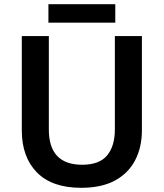

<svg xmlns="http://www.w3.org/2000/svg" viewBox="-20 -886 781 916"><path d="M657 -264Q657 -184 625 -122Q593 -60 529 -25Q465 10 367 10Q228 10 156 -63.5Q84 -137 84 -264V-714H213V-268Q213 -100 372 -100Q454 -100 491 -144.5Q528 -189 528 -269V-714H657ZM530 -866V-778H211V-866Z"/></svg>

Font: Noto Sans Lao UI SemBd
Style: Regular
Weight: 600
Designer: Monotype Design Team
Foundry: Monotype Imaging Inc.
Version: Version 2.000; ttfautohint (v1.8.4.7-5d5b)